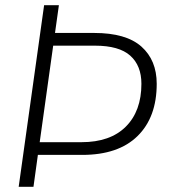

<svg xmlns="http://www.w3.org/2000/svg" viewBox="-20 -720 681 740"><path d="M584 -397Q584 -268 510 -195.5Q436 -123 297 -123H126L109 0H52L150 -700H207L192 -593H343Q466 -593 525 -540.5Q584 -488 584 -397ZM525 -397Q525 -467 482 -505.5Q439 -544 346 -544H185L133 -172H294Q405 -172 465 -232Q525 -292 525 -397Z"/></svg>

Font: Krub Light
Style: Italic
Weight: 300
Italic angle: -8°
Designer: Ekaluck Peanpanawate
Foundry: Cadson Demak Co.,Ltd.
Version: Version 1.000; ttfautohint (v1.6)